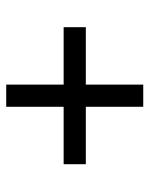

<svg xmlns="http://www.w3.org/2000/svg" viewBox="50 -638 491 632"><g transform="rotate(90 296.0 -322.5)"><path d="M259 -286H70V-359H259V-548H332V-359H521V-286H332V-97H259Z"/></g></svg>

Font: tamil15
Style: Book
Weight: 400
Designer: Jelle Bosma - Monotype Design Team
Foundry: Monotype Imaging Inc.
Version: Version 2.003